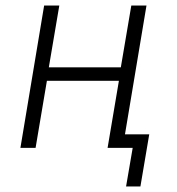

<svg xmlns="http://www.w3.org/2000/svg" viewBox="-20 -536 640 696"><path d="M461 0H370L411 -243H150L109 0H54L140 -516H195L157 -292H418L456 -516H511L433 -49H521L489 140H437Z"/></svg>

Font: IBM Plex Mono Light
Style: Italic
Weight: 300
Italic angle: -9°
Monospace: yes
Designer: Mike Abbink, Paul van der Laan, Pieter van Rosmalen
Foundry: Bold Monday
Version: Version 2.3